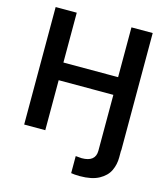

<svg xmlns="http://www.w3.org/2000/svg" viewBox="-130 -808 976 1116"><g transform="rotate(15 357.5 -250.5)"><path d="M192.4 -300.8V0H65.4V-707H192.4V-407.2H521.5V-707H649.4V0H648.4V42Q648.4 84.5 631.1 121.3Q613.8 158.2 570.6 182.1Q527.3 206.1 454.1 206.1Q439 206.1 423.6 204.8Q408.2 203.6 402.3 202.1V99.6Q428.7 102.5 438.5 102.5Q521.5 102.5 521.5 35.2V-300.8Z"/></g></svg>

Font: Pretendard GOV SemiBold
Style: Regular
Weight: 600
Designer: Base glyphs from Inter by Rasmus Andersson; Hangeul glyphs from Noto Sans CJK(Source Han Sans) by Jang Soo-young and Kan
Foundry: Kil Hyung-jin
Version: Version 1.309